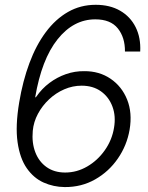

<svg xmlns="http://www.w3.org/2000/svg" viewBox="-20 -757 607 787"><path d="M245.1 9.8Q199.2 9.3 158.7 -8.8Q118.2 -26.9 89.8 -67.4Q61.5 -107.9 52 -174.3Q42.5 -240.7 58.6 -336.9Q73.2 -424.8 100.6 -498.3Q127.9 -571.8 167.7 -625.2Q207.5 -678.7 258.8 -708Q310.1 -737.3 372.1 -737.3Q430.7 -737.3 472.4 -713.1Q514.2 -689 535.9 -645.8Q557.6 -602.5 554.7 -545.9H492.2Q492.7 -603.5 462.9 -640.6Q433.1 -677.7 370.6 -677.7Q281.2 -677.7 215.8 -595.7Q150.4 -513.7 124 -356.9L128.9 -360.8Q151.4 -393.6 182.6 -417Q213.9 -440.4 250.2 -453.1Q286.6 -465.8 325.2 -465.3Q386.7 -465.8 433.1 -434.3Q479.5 -402.8 501.2 -348.6Q522.9 -294.4 511.2 -225.1Q500 -160.6 463.1 -107.2Q426.3 -53.7 370.1 -21.7Q314 10.3 245.1 9.8ZM247.1 -49.8Q294.9 -49.8 337.4 -74.5Q379.9 -99.1 409.4 -140.9Q439 -182.6 447.3 -232.9Q455.6 -280.8 440.9 -320.1Q426.3 -359.4 393.8 -382.6Q361.3 -405.8 314.5 -405.8Q277.8 -405.8 243.4 -390.9Q209 -376 181.2 -349.9Q153.3 -323.7 135.5 -290.5Q117.7 -257.3 114.3 -220.7Q109.9 -171.4 124.8 -132.8Q139.6 -94.2 171.1 -72Q202.6 -49.8 247.1 -49.8Z"/></svg>

Font: Inter Tight Light
Style: Italic
Weight: 300
Italic angle: -9.39999°
Designer: Rasmus Andersson
Foundry: rsms
Version: Version 3.004